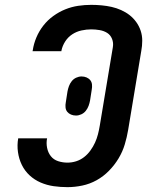

<svg xmlns="http://www.w3.org/2000/svg" viewBox="-20 -763 640 791"><path d="M258 8Q229 8 201 4Q173 0 147.5 -11Q122 -22 102 -40.5Q82 -59 70 -83.5Q58 -108 54 -136.5Q50 -165 55 -193H174Q170 -174 174 -154Q178 -134 189.5 -119.5Q201 -105 219.5 -99Q238 -93 258 -93Q276 -93 293.5 -98.5Q311 -104 326 -115.5Q341 -127 352.5 -143Q364 -159 371.5 -175.5Q379 -192 383.5 -209.5Q388 -227 391 -245L445 -569Q448 -587 441.5 -603Q435 -619 421.5 -627.5Q408 -636 390.5 -639Q373 -642 356 -642Q336 -642 315.5 -637.5Q295 -633 277.5 -621.5Q260 -610 248.5 -592Q237 -574 233 -554Q233 -553 233 -552.5Q233 -552 233 -552H114Q114 -553 114.5 -554Q115 -555 115 -556Q119 -583 130 -609Q141 -635 158.5 -657.5Q176 -680 199.5 -697Q223 -714 249 -724.5Q275 -735 302 -739Q329 -743 356 -743Q377 -743 398.5 -741Q420 -739 440 -734.5Q460 -730 479 -721.5Q498 -713 513.5 -701Q529 -689 541 -672.5Q553 -656 559.5 -636.5Q566 -617 566 -595.5Q566 -574 562 -553L508 -228Q503 -198 494 -168Q485 -138 468.5 -110.5Q452 -83 429 -59.5Q406 -36 378 -20.5Q350 -5 319 1.5Q288 8 258 8ZM293 -287Q282 -287 272.5 -291Q263 -295 257 -302.5Q251 -310 250 -320.5Q249 -331 251 -341L258 -386Q260 -397 264 -408Q268 -419 275.5 -428.5Q283 -438 294 -443Q305 -448 316 -448Q327 -448 336.5 -444Q346 -440 352 -432.5Q358 -425 359 -414.5Q360 -404 358 -394L351 -349Q349 -338 345 -327Q341 -316 333.5 -306.5Q326 -297 315 -292Q304 -287 293 -287Z"/></svg>

Font: Zed Sans Extended
Style: Bold Italic
Weight: 700
Width: 7
Italic angle: -9°
Designer: Belleve Invis
Foundry: Belleve Invis
Version: Version 1.0.0; ttfautohint (v1.8.4)